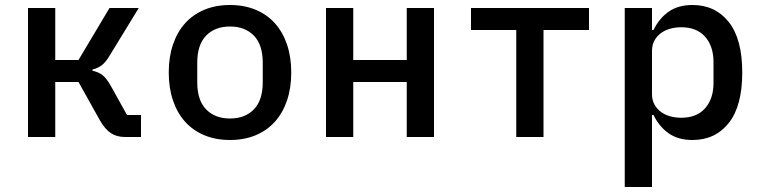

<svg xmlns="http://www.w3.org/2000/svg" viewBox="-20 -548 3040 768"><path d="M92 -516H201V-308H294L418 -516H535L420 -328Q403 -299 387 -287Q371 -275 350 -270V-265Q374 -260 390 -247.5Q406 -235 423 -205L488 -88H544V0H480Q447 0 423.5 -15.5Q400 -31 380 -66L294 -220H201V0H92Z M900 12Q843 12 797.5 -7Q752 -26 720.5 -61Q689 -96 672 -146Q655 -196 655 -258Q655 -320 672 -370Q689 -420 720.5 -455Q752 -490 797.5 -509Q843 -528 900 -528Q957 -528 1002.5 -509Q1048 -490 1079.5 -455Q1111 -420 1128 -370Q1145 -320 1145 -258Q1145 -196 1128 -146Q1111 -96 1079.5 -61Q1048 -26 1002.5 -7Q957 12 900 12ZM900 -74Q960 -74 995.5 -110.5Q1031 -147 1031 -219V-297Q1031 -369 995.5 -405.5Q960 -442 900 -442Q840 -442 804.5 -405.5Q769 -369 769 -297V-219Q769 -147 804.5 -110.5Q840 -74 900 -74Z M1284 -516H1393V-308H1607V-516H1716V0H1607V-220H1393V0H1284Z M2045 -428H1864V-516H2336V-428H2154V0H2045Z M2479 -516H2588V-428H2594Q2617 -475 2655 -501.5Q2693 -528 2750 -528Q2841 -528 2895 -460Q2949 -392 2949 -258Q2949 -124 2895 -56Q2841 12 2750 12Q2693 12 2655 -14.5Q2617 -41 2594 -88H2588V200H2479ZM2705 -77Q2767 -77 2800.5 -115Q2834 -153 2834 -216V-300Q2834 -363 2800.5 -401Q2767 -439 2705 -439Q2681 -439 2660 -433Q2639 -427 2623 -415Q2607 -403 2597.5 -385.5Q2588 -368 2588 -344V-172Q2588 -148 2597.5 -130.5Q2607 -113 2623 -101Q2639 -89 2660 -83Q2681 -77 2705 -77Z"/></svg>

Font: IBM Plex Mono Medium
Style: Regular
Weight: 500
Monospace: yes
Designer: Mike Abbink, Paul van der Laan, Pieter van Rosmalen
Foundry: Bold Monday
Version: Version 2.3